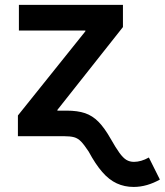

<svg xmlns="http://www.w3.org/2000/svg" viewBox="-20 -549 665 774"><path d="M52.2 0V-83.5L324.2 -422.9V-425.8H56.2V-529.3H475.6V-439.9L211.4 -106V0ZM518.6 204.6Q481.9 204.6 450.7 190.2Q419.4 175.8 392.1 144.3Q364.7 112.8 337.4 62Q319.8 35.2 306.9 21.7Q293.9 8.3 278.6 4.2Q263.2 0 237.3 0H174.3V-103H249Q292.5 -103 322.8 -92.8Q353 -82.5 377.2 -57.9Q401.4 -33.2 426.3 10.7Q446.8 46.9 461.4 67.1Q476.1 87.4 489.5 95.5Q502.9 103.5 520 103.5Q534.2 103.5 549.3 99.1Q564.5 94.7 580.1 85.9L624.5 174.8Q599.6 189 572.8 196.8Q545.9 204.6 518.6 204.6Z"/></svg>

Font: Inter 24pt SemiBold
Style: Regular
Weight: 600
Designer: Rasmus Andersson
Foundry: rsms
Version: Version 4.001;git-66647c0bb